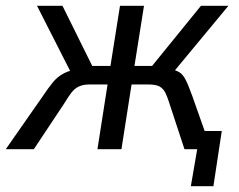

<svg xmlns="http://www.w3.org/2000/svg" viewBox="-43 -516 825 664"><path d="M617 128 639 0H606L615 -63H724L695 128ZM-23 0 104 -182Q124 -212 140 -231.5Q156 -251 178 -262.5Q200 -274 236 -279L207 -256L85 -496H173L276 -288H339L372 -496H455L422 -288H483L652 -496H747L548 -256L542 -279Q566 -273 577.5 -266Q589 -259 598.5 -241Q608 -223 622 -184L687 0H595L543 -158Q536 -181 529 -195Q522 -209 509.5 -216.5Q497 -224 467 -224H412L377 0H294L329 -224H269Q244 -224 229 -216.5Q214 -209 203.5 -195Q193 -181 179 -158L74 0Z"/></svg>

Font: Nunito Sans 7pt Condensed
Style: Italic
Weight: 400
Width: 3
Italic angle: -9°
Designer: Vernon Adams
Foundry: Vernon Adams
Version: Version 3.101;gftools[0.9.27]